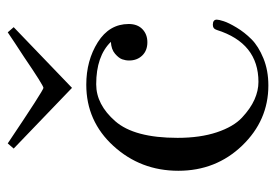

<svg xmlns="http://www.w3.org/2000/svg" viewBox="-126 -560 697 484"><g transform="rotate(-90 222.0 -317.5)"><path d="M251 -448Q312 -448 358 -419Q404 -390 404 -341Q404 -319 391 -306.5Q378 -294 358 -294Q337 -294 324.5 -307Q312 -320 312 -340Q312 -349 315 -357.5Q318 -366 329 -375.5Q340 -385 359 -386Q323 -423 252 -423Q201 -423 159 -375Q117 -327 117 -218Q117 -161 131 -119Q145 -77 168 -55.5Q191 -34 213.5 -24Q236 -14 258 -14Q356 -14 389 -119Q392 -129 402 -129Q415 -129 415 -119Q415 -114 411 -101.5Q407 -89 395 -69Q383 -49 365.5 -31.5Q348 -14 317.5 -1.5Q287 11 249 11Q161 11 97.5 -55Q34 -121 34 -216Q34 -311 96.5 -379.5Q159 -448 251 -448ZM90 -631 103 -646Q237 -556 243 -556Q249 -556 321 -605Q358 -629 383 -646L396 -631L243 -484Z"/></g></svg>

Font: CMU Serif
Style: Roman
Weight: 500
Version: Version 0.7.0